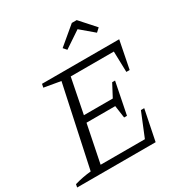

<svg xmlns="http://www.w3.org/2000/svg" viewBox="-207 -1016 1090 1157"><g transform="rotate(-30 338.0 -437.5)"><path d="M-7 0 -3 -21Q56 -38 112 -43L232 -603L117 -623L122 -647H659L621 -455H598L594 -599H294L246 -357H447L493 -444H513L469 -224H449L437 -310H237L184 -48H492L559 -212H582L539 0ZM495 -875 588 -771 563 -748 472 -825 357 -748 337 -771 461 -875Z"/></g></svg>

Font: Piazzolla Light
Style: Italic
Weight: 300
Italic angle: -11.3°
Designer: Juan Pablo del Peral
Foundry: Huerta Tipografica
Version: Version 1.330